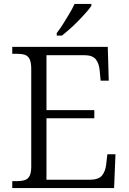

<svg xmlns="http://www.w3.org/2000/svg" viewBox="-20 -951 650 971"><path d="M42 0V-35H65Q88 -35 104.5 -40Q121 -45 129.5 -61Q138 -77 138 -109V-602Q138 -636 129.5 -652.5Q121 -669 105 -674Q89 -679 65 -679H42V-714H525L530 -543H489L484 -595Q481 -630 464.5 -651Q448 -672 405 -672H215V-394H457V-353H215V-42H433Q478 -42 495.5 -63Q513 -84 517 -119L523 -171H564L557 0ZM267 -784Q282 -803 298.5 -829Q315 -855 331 -882Q347 -909 357 -931H442V-921Q433 -908 415.5 -888Q398 -868 376.5 -846Q355 -824 333 -804.5Q311 -785 293 -771H267Z"/></svg>

Font: Noto Serif Tibetan Light
Style: Regular
Weight: 300
Version: Version 2.103